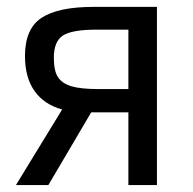

<svg xmlns="http://www.w3.org/2000/svg" viewBox="-20 -532 554 552"><path d="M25.9 0 158.7 -217.3Q106.9 -231.4 79.3 -270.3Q51.8 -309.1 51.8 -371.1Q51.8 -449.2 99.4 -480.7Q147 -512.2 249 -512.2H431.2V0H349.1V-209H242.2L119.1 0ZM134.8 -366.2Q134.8 -328.1 146.7 -310.1Q158.7 -292 185.5 -283.9Q212.4 -275.9 264.2 -275.9H349.1V-446.8H258.8Q186.5 -446.8 160.6 -429.7Q134.8 -412.6 134.8 -366.2Z"/></svg>

Font: Lorenzo Sans
Style: Regular
Weight: 400
Foundry: Intel Corporation
Version: Version 1.00; ttfautohint (v1.5)